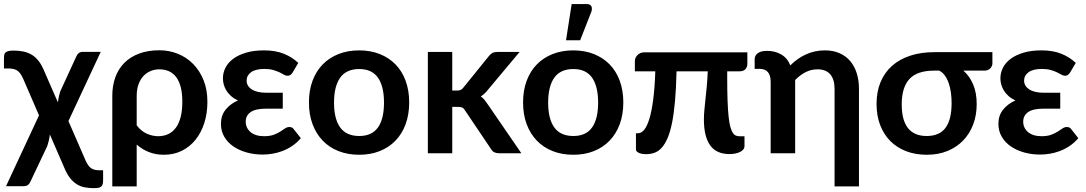

<svg xmlns="http://www.w3.org/2000/svg" viewBox="-21 -776 5496 972"><path d="M501 86V135Q501 148 498.8 156Q496.5 164 491.2 168.5Q486 173 476.8 174.8Q467.5 176.5 454 176.5Q430 176.5 408.5 172.5Q387 168.5 368.2 157Q349.5 145.5 333.5 125.2Q317.5 105 304 72L231.5 -95Q229.5 -79 226 -63.8Q222.5 -48.5 218.5 -37L133 143.5Q129.5 153 121.2 159.8Q113 166.5 98.5 166.5H9.5L176.5 -192L96 -378Q89 -393 82 -403Q75 -413 66.2 -418.8Q57.5 -424.5 46 -427Q34.5 -429.5 18 -429.5H-1V-474.5Q-1 -484 -0.5 -492.2Q0 -500.5 4 -506.8Q8 -513 18 -516.5Q28 -520 47.5 -520Q75 -520 98 -515Q121 -510 139.8 -498.8Q158.5 -487.5 173.2 -469Q188 -450.5 199.5 -424L272 -258Q274 -274 277.2 -288.5Q280.5 -303 284.5 -314.5L365.5 -490.5Q369 -500 377.2 -506.8Q385.5 -513.5 400 -513.5H489L325.5 -163L412.5 37Q418 49 424 58.2Q430 67.5 438 73.8Q446 80 456.5 83Q467 86 481.5 86Z M671 -141.5Q693.5 -112 722.2 -99.2Q751 -86.5 780 -86.5Q808 -86.5 830.5 -97Q853 -107.5 869 -129Q885 -150.5 893.5 -183.2Q902 -216 902 -260.5Q902 -305.5 893.5 -336.8Q885 -368 869.5 -387.5Q854 -407 832.8 -416Q811.5 -425 785.5 -425Q762 -425 741 -416.2Q720 -407.5 704.5 -390.5Q689 -373.5 680 -348.2Q671 -323 671 -290.5ZM547.5 -290.5Q547.5 -343 563.2 -385.8Q579 -428.5 609.2 -458.5Q639.5 -488.5 684 -505Q728.5 -521.5 785.5 -521.5Q835 -521.5 879.2 -503.8Q923.5 -486 956.8 -452.2Q990 -418.5 1009.5 -370.2Q1029 -322 1029 -260.5Q1029 -203 1013.5 -154Q998 -105 969.2 -69Q940.5 -33 899.8 -12.8Q859 7.5 808.5 7.5Q767.5 7.5 732.8 -6.2Q698 -20 671 -44V167.5H547.5Z M1502 -76.5Q1481.5 -52.5 1457.2 -36.5Q1433 -20.5 1407.5 -11Q1382 -1.5 1356.5 2.5Q1331 6.5 1308.5 6.5Q1266.5 6.5 1228.5 -4Q1190.5 -14.5 1161.2 -34.2Q1132 -54 1114.8 -83Q1097.5 -112 1097.5 -149.5Q1097.5 -191.5 1121.2 -221Q1145 -250.5 1183.5 -267.5Q1163 -277 1148.5 -290Q1134 -303 1125 -317.8Q1116 -332.5 1111.8 -348.2Q1107.5 -364 1107.5 -379.5Q1107.5 -408 1120.8 -433.8Q1134 -459.5 1160.2 -478.8Q1186.5 -498 1225.2 -509.5Q1264 -521 1315.5 -521Q1374.5 -521 1417 -503.5Q1459.5 -486 1489 -457.5L1461 -410Q1454 -399 1448 -395.8Q1442 -392.5 1433.5 -392.5Q1425.5 -392.5 1416.5 -398Q1407.5 -403.5 1394.2 -409.8Q1381 -416 1362.5 -421.5Q1344 -427 1317.5 -427Q1273 -427 1250.2 -410.5Q1227.5 -394 1227.5 -368Q1227.5 -340.5 1253.5 -323.5Q1279.5 -306.5 1328 -306.5H1410.5V-226H1328Q1272.5 -226 1247.8 -208.5Q1223 -191 1223 -160Q1223 -144 1229.2 -130.8Q1235.5 -117.5 1247.2 -107.5Q1259 -97.5 1276.2 -92Q1293.5 -86.5 1315.5 -86.5Q1345.5 -86.5 1364.8 -93.8Q1384 -101 1397.8 -109.8Q1411.5 -118.5 1422 -125.8Q1432.5 -133 1444 -133Q1459 -133 1466.5 -121.5Z M1797.5 -521Q1854.5 -521 1901.2 -502.5Q1948 -484 1981.2 -450Q2014.5 -416 2032.5 -367Q2050.5 -318 2050.5 -257.5Q2050.5 -196.5 2032.5 -147.5Q2014.5 -98.5 1981.2 -64Q1948 -29.5 1901.2 -11Q1854.5 7.5 1797.5 7.5Q1740 7.5 1693 -11Q1646 -29.5 1612.8 -64Q1579.5 -98.5 1561.2 -147.5Q1543 -196.5 1543 -257.5Q1543 -318 1561.2 -367Q1579.5 -416 1612.8 -450Q1646 -484 1693 -502.5Q1740 -521 1797.5 -521ZM1797.5 -87.5Q1861.5 -87.5 1892.2 -130.5Q1923 -173.5 1923 -256.5Q1923 -339.5 1892.2 -383Q1861.5 -426.5 1797.5 -426.5Q1732.5 -426.5 1701.2 -382.8Q1670 -339 1670 -256.5Q1670 -174 1701.2 -130.8Q1732.5 -87.5 1797.5 -87.5Z M2268.5 -513V-317.5H2291.5Q2304 -317.5 2311.2 -320.8Q2318.5 -324 2326 -334L2453.5 -491.5Q2461.5 -502 2471.2 -507.5Q2481 -513 2496.5 -513H2609.5L2450 -322.5Q2433 -300 2413 -288Q2423.5 -280.5 2431.8 -270.5Q2440 -260.5 2447.5 -249L2618.5 0H2507Q2492.5 0 2482 -4.8Q2471.5 -9.5 2464.5 -22L2333.5 -216.5Q2326.5 -228 2319 -231.5Q2311.5 -235 2296.5 -235H2268.5V0H2145V-513Z M2881.5 -521Q2938.5 -521 2985.2 -502.5Q3032 -484 3065.2 -450Q3098.5 -416 3116.5 -367Q3134.5 -318 3134.5 -257.5Q3134.5 -196.5 3116.5 -147.5Q3098.5 -98.5 3065.2 -64Q3032 -29.5 2985.2 -11Q2938.5 7.5 2881.5 7.5Q2824 7.5 2777 -11Q2730 -29.5 2696.8 -64Q2663.5 -98.5 2645.2 -147.5Q2627 -196.5 2627 -257.5Q2627 -318 2645.2 -367Q2663.5 -416 2696.8 -450Q2730 -484 2777 -502.5Q2824 -521 2881.5 -521ZM2881.5 -87.5Q2945.5 -87.5 2976.2 -130.5Q3007 -173.5 3007 -256.5Q3007 -339.5 2976.2 -383Q2945.5 -426.5 2881.5 -426.5Q2816.5 -426.5 2785.2 -382.8Q2754 -339 2754 -256.5Q2754 -174 2785.2 -130.8Q2816.5 -87.5 2881.5 -87.5ZM2844.5 -572 2873 -755.5H2949Q2966.5 -755.5 2972.5 -744.8Q2978.5 -734 2972.5 -716L2916 -572Z M3762.5 -453Q3762.5 -437 3752.8 -426Q3743 -415 3724 -415H3660.5V-383.5Q3660.5 -316 3662.2 -267.5Q3664 -219 3667.5 -186Q3671 -153 3676.5 -133.2Q3682 -113.5 3689.2 -103Q3696.5 -92.5 3705.5 -89.2Q3714.5 -86 3725.5 -86H3748V-37Q3748 -27 3742 -19.5Q3736 -12 3725.5 -6.8Q3715 -1.5 3701.2 1.2Q3687.5 4 3672 4Q3605.5 4 3574 -40.5Q3542.5 -85 3542.5 -171Q3542.5 -193.5 3544.8 -218Q3547 -242.5 3550.2 -271.8Q3553.5 -301 3556.8 -336Q3560 -371 3562 -415H3404Q3402 -329 3396.2 -264.2Q3390.5 -199.5 3381 -153Q3371.5 -106.5 3358.2 -76Q3345 -45.5 3328.5 -27.5Q3312 -9.5 3292 -2.5Q3272 4.5 3248.5 4.5Q3241 4.5 3232.2 3.2Q3223.5 2 3216 -1Q3208.5 -4 3203.5 -8.5Q3198.5 -13 3198.5 -19V-101.5H3209Q3225 -101.5 3239.5 -118.2Q3254 -135 3265.8 -172.2Q3277.5 -209.5 3285.5 -269.2Q3293.5 -329 3296.5 -415H3193V-467Q3193 -474 3196 -481.8Q3199 -489.5 3205 -496Q3211 -502.5 3219.8 -506.8Q3228.5 -511 3239.5 -511H3762.5Z M3799.5 -476.5Q3799.5 -484.5 3802.8 -492Q3806 -499.5 3813.5 -505.5Q3821 -511.5 3832.8 -515Q3844.5 -518.5 3862 -518.5Q3902.5 -518.5 3933.8 -500.5Q3965 -482.5 3980 -445Q3997 -462 4016.5 -476Q4036 -490 4057.8 -500Q4079.5 -510 4103.5 -515.5Q4127.5 -521 4154.5 -521Q4196.5 -521 4229 -506.8Q4261.5 -492.5 4283.2 -466.8Q4305 -441 4316.2 -405.2Q4327.5 -369.5 4327.5 -326.5V167.5H4204V-326.5Q4204 -373.5 4182.5 -399.2Q4161 -425 4117.5 -425Q4085 -425 4057 -410.5Q4029 -396 4004.5 -371V0H3880.5V-362Q3880.5 -395.5 3866 -411.5Q3851.5 -427.5 3824 -427.5H3799.5Z M4709 -418.5Q4622 -418.5 4583 -376Q4544 -333.5 4544 -247.5Q4544 -87.5 4670.5 -87.5Q4735 -87.5 4765.8 -129Q4796.5 -170.5 4796.5 -254.5Q4796.5 -281 4793 -307Q4789.5 -333 4781.8 -355.2Q4774 -377.5 4762 -394Q4750 -410.5 4733.5 -418.5ZM5003 -512V-453.5Q5003 -448 5000.2 -441.8Q4997.5 -435.5 4992.5 -430.2Q4987.5 -425 4980.2 -421.8Q4973 -418.5 4964 -418.5H4856Q4887.5 -391 4905.5 -348.8Q4923.5 -306.5 4923.5 -249Q4923.5 -193 4905.8 -146Q4888 -99 4855 -64.8Q4822 -30.5 4775.2 -11.5Q4728.5 7.5 4671 7.5Q4614 7.5 4567.2 -10.2Q4520.5 -28 4487 -61.2Q4453.5 -94.5 4435 -142.2Q4416.5 -190 4416.5 -250Q4416.5 -311.5 4436.8 -360.2Q4457 -409 4495 -442.8Q4533 -476.5 4587.2 -494.2Q4641.5 -512 4710 -512Z M5438 -76.5Q5417.5 -52.5 5393.2 -36.5Q5369 -20.5 5343.5 -11Q5318 -1.5 5292.5 2.5Q5267 6.5 5244.5 6.5Q5202.5 6.5 5164.5 -4Q5126.5 -14.5 5097.2 -34.2Q5068 -54 5050.8 -83Q5033.5 -112 5033.5 -149.5Q5033.5 -191.5 5057.2 -221Q5081 -250.5 5119.5 -267.5Q5099 -277 5084.5 -290Q5070 -303 5061 -317.8Q5052 -332.5 5047.8 -348.2Q5043.5 -364 5043.5 -379.5Q5043.5 -408 5056.8 -433.8Q5070 -459.5 5096.2 -478.8Q5122.5 -498 5161.2 -509.5Q5200 -521 5251.5 -521Q5310.5 -521 5353 -503.5Q5395.5 -486 5425 -457.5L5397 -410Q5390 -399 5384 -395.8Q5378 -392.5 5369.5 -392.5Q5361.5 -392.5 5352.5 -398Q5343.5 -403.5 5330.2 -409.8Q5317 -416 5298.5 -421.5Q5280 -427 5253.5 -427Q5209 -427 5186.2 -410.5Q5163.5 -394 5163.5 -368Q5163.5 -340.5 5189.5 -323.5Q5215.5 -306.5 5264 -306.5H5346.5V-226H5264Q5208.5 -226 5183.8 -208.5Q5159 -191 5159 -160Q5159 -144 5165.2 -130.8Q5171.5 -117.5 5183.2 -107.5Q5195 -97.5 5212.2 -92Q5229.5 -86.5 5251.5 -86.5Q5281.5 -86.5 5300.8 -93.8Q5320 -101 5333.8 -109.8Q5347.5 -118.5 5358 -125.8Q5368.5 -133 5380 -133Q5395 -133 5402.5 -121.5Z"/></svg>

Font: Lato 2
Style: Bold
Weight: 700
Designer: Lukasz Dziedzic with Adam Twardoch and Botio Nikoltchev
Foundry: tyPoland Lukasz Dziedzic
Version: Version 2.015; 2015-08-06; http://www.latofonts.com/